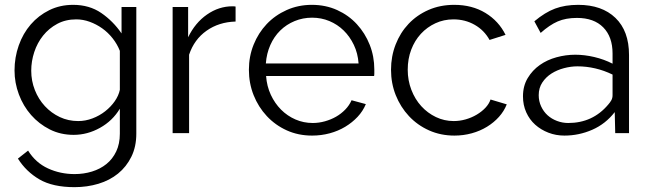

<svg xmlns="http://www.w3.org/2000/svg" viewBox="-20 -550 2680 793"><path d="M284 7Q230 7 185.5 -15.5Q141 -38 108.5 -75Q76 -112 58 -160Q40 -208 40 -259Q40 -313 57.5 -362.5Q75 -412 107 -449Q139 -486 183.5 -508Q228 -530 282 -530Q349 -530 398 -496.5Q447 -463 482 -412V-521H543V2Q543 56 522.5 97.5Q502 139 467.5 167Q433 195 386.5 209Q340 223 288 223Q198 223 143 191Q88 159 54 105L96 72Q127 122 178 145.5Q229 169 288 169Q326 169 360 158.5Q394 148 419.5 127.5Q445 107 460 75.5Q475 44 475 2V-101Q445 -51 393 -22Q341 7 284 7ZM303 -50Q333 -50 362 -61Q391 -72 414.5 -90.5Q438 -109 454 -132Q470 -155 475 -179V-340Q464 -368 445 -392Q426 -416 402 -433Q378 -450 350.5 -460Q323 -470 295 -470Q251 -470 216.5 -451.5Q182 -433 158 -403Q134 -373 121.5 -335Q109 -297 109 -258Q109 -216 124 -178Q139 -140 165.5 -111.5Q192 -83 227 -66.5Q262 -50 303 -50Z M953 -461Q884 -459 833 -423Q782 -387 761 -324V0H693V-521H757V-396Q786 -456 835 -490Q884 -524 940 -524Q948 -524 953 -523Z M1269 10Q1212 10 1164.5 -11.5Q1117 -33 1082 -70.5Q1047 -108 1027.5 -157Q1008 -206 1008 -262Q1008 -317 1027.5 -365.5Q1047 -414 1081.5 -450.5Q1116 -487 1164 -508.5Q1212 -530 1268 -530Q1325 -530 1372.5 -508.5Q1420 -487 1454 -450Q1488 -413 1507 -365Q1526 -317 1526 -263Q1526 -255 1526 -247Q1526 -239 1525 -236H1079Q1082 -194 1098.5 -158.5Q1115 -123 1141 -97Q1167 -71 1200.5 -56.5Q1234 -42 1272 -42Q1297 -42 1322 -49Q1347 -56 1368 -68Q1389 -80 1406 -97.5Q1423 -115 1432 -136L1491 -120Q1479 -91 1457 -67.5Q1435 -44 1406 -26.5Q1377 -9 1342 0.5Q1307 10 1269 10ZM1461 -288Q1458 -330 1441.5 -364.5Q1425 -399 1399.5 -424Q1374 -449 1340.5 -463Q1307 -477 1269 -477Q1231 -477 1197 -463Q1163 -449 1137.5 -424Q1112 -399 1096.5 -364Q1081 -329 1078 -288Z M1595 -262Q1595 -317 1614 -366Q1633 -415 1667.5 -451.5Q1702 -488 1750 -509Q1798 -530 1856 -530Q1930 -530 1985 -496.5Q2040 -463 2068 -406L2002 -385Q1980 -425 1940.5 -447.5Q1901 -470 1853 -470Q1813 -470 1778.5 -454Q1744 -438 1718.5 -410.5Q1693 -383 1678.5 -345Q1664 -307 1664 -262Q1664 -218 1679 -179Q1694 -140 1720 -111.5Q1746 -83 1780.5 -66.5Q1815 -50 1854 -50Q1879 -50 1903.5 -57Q1928 -64 1949 -76.5Q1970 -89 1985 -105Q2000 -121 2006 -139L2073 -119Q2062 -91 2041 -67.5Q2020 -44 1991.5 -26.5Q1963 -9 1928.5 0.5Q1894 10 1857 10Q1800 10 1752 -11.5Q1704 -33 1669 -70.5Q1634 -108 1614.5 -157Q1595 -206 1595 -262Z M2311 10Q2276 10 2245 -2Q2214 -14 2190.5 -35Q2167 -56 2153.5 -86Q2140 -116 2140 -152Q2140 -195 2159.5 -227.5Q2179 -260 2209.5 -281.5Q2240 -303 2278.5 -313.5Q2317 -324 2356 -324Q2394 -324 2434.5 -314.5Q2475 -305 2510 -287V-329Q2510 -398 2471.5 -437Q2433 -476 2363 -476Q2317 -476 2283.5 -461.5Q2250 -447 2213 -414L2187 -462Q2231 -499 2272.5 -514.5Q2314 -530 2368 -530Q2466 -530 2522 -476Q2578 -422 2578 -323V0H2521L2519 -87Q2481 -38 2426 -14Q2371 10 2311 10ZM2327 -42Q2428 -42 2492 -118Q2500 -127 2505 -136Q2510 -145 2510 -157V-242Q2475 -259 2438.5 -267.5Q2402 -276 2365 -276Q2338 -276 2309.5 -268.5Q2281 -261 2258 -246.5Q2235 -232 2220 -209.5Q2205 -187 2205 -157Q2205 -132 2215 -110.5Q2225 -89 2241.5 -74Q2258 -59 2280.5 -50.5Q2303 -42 2327 -42Z"/></svg>

Font: IngvarSans
Style: Regular
Weight: 400
Version: Version 1.000